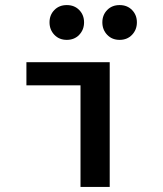

<svg xmlns="http://www.w3.org/2000/svg" viewBox="-20 -736 640 756"><path d="M297 0V-400H84V-491H412V0ZM243 -579Q213 -579 194 -599Q175 -619 175 -648Q175 -677 194 -696.5Q213 -716 243 -716Q273 -716 292 -696.5Q311 -677 311 -648Q311 -619 292 -599Q273 -579 243 -579ZM451 -579Q421 -579 402 -599Q383 -619 383 -648Q383 -677 402 -696.5Q421 -716 451 -716Q481 -716 500 -696.5Q519 -677 519 -648Q519 -619 500 -599Q481 -579 451 -579Z"/></svg>

Font: Source Code Pro Semibold
Style: Regular
Weight: 600
Monospace: yes
Designer: Paul D. Hunt, Teo Tuominen
Foundry: Adobe Systems Incorporated
Version: Version 2.030;PS 1.000;hotconv 16.6.51;makeotf.lib2.5.65220